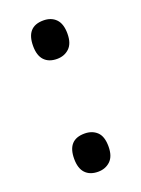

<svg xmlns="http://www.w3.org/2000/svg" viewBox="-113 -597 486 662"><g transform="rotate(-20 130.5 -265.5)"><path d="M131 -402Q101 -402 84.5 -419.5Q68 -437 68 -472Q68 -543 131 -543Q160 -543 177 -525.5Q194 -508 194 -472Q194 -436 176 -419Q158 -402 131 -402ZM131 12Q101 12 84.5 -5.5Q68 -23 68 -58Q68 -128 131 -128Q159 -128 176.5 -111.5Q194 -95 194 -58Q194 -22 176 -5Q158 12 131 12Z"/></g></svg>

Font: Noto Sans Malayalam Condensed Medium
Style: Regular
Weight: 500
Width: 3
Designer: Jelle Bosma - Monotype Design Team
Foundry: Monotype Imaging Inc.
Version: Version 2.104; ttfautohint (v1.8.4.7-5d5b)